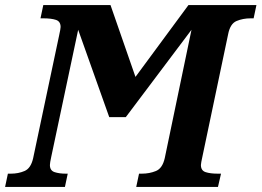

<svg xmlns="http://www.w3.org/2000/svg" viewBox="-42 -734 1027 754"><path d="M-22 0 -11 -52H1Q30 -52 54.5 -62.5Q79 -73 88 -112L190 -594Q196 -621 196 -628Q196 -650 177.5 -656Q159 -662 129 -662H117L128 -714H392L490 -432L698 -714H965L954 -662H942Q912 -662 887 -651.5Q862 -641 854 -600L751 -110Q750 -105 748.5 -97.5Q747 -90 747 -86Q747 -64 765.5 -58Q784 -52 813 -52H826L814 0H493L504 -52H515Q545 -52 570.5 -62.5Q596 -73 605 -113L710 -617L452 -274H387L265 -617L159 -117Q154 -94 154 -86Q154 -64 172.5 -58Q191 -52 216 -52H224L213 0Z"/></svg>

Font: Noto Serif SemiCondensed
Style: Bold Italic
Weight: 700
Width: 4
Italic angle: -12°
Designer: Monotype Design Team
Foundry: Monotype Imaging Inc.
Version: Version 2.014